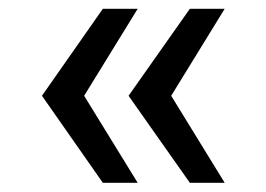

<svg xmlns="http://www.w3.org/2000/svg" viewBox="-20 -467 598 431"><path d="M484.4 -56.6 364.3 -252 484.4 -447.3H406.2L268.6 -252L406.2 -56.6ZM289.1 -56.6 168.9 -252 289.1 -447.3H210.9L74.2 -252L210.9 -56.6Z"/></svg>

Font: FreeUniversal
Style: Regular
Weight: 400
Version: Version 1.001